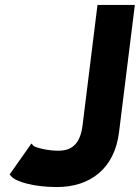

<svg xmlns="http://www.w3.org/2000/svg" viewBox="-20 -733 565 776"><path d="M374 -713 314 -229C305 -152 271 -124 217 -124C177 -123 123 -136 115 -144L107 -153L19 -28L24 -22C45 4 124 23 210 23C345 23 443 -52 461 -198L525 -713Z"/></svg>

Font: Bluebird
Style: SfBdNrwObl
Weight: 700
Designer: Jasper
Foundry: Cannot Into Space Fonts
Version: Version 0.98